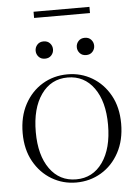

<svg xmlns="http://www.w3.org/2000/svg" viewBox="-58 -886 676 941"><g transform="rotate(-5 280.5 -416.0)"><path d="M279 10Q213.5 10 158.8 -22.5Q104 -55 71 -114.2Q38 -173.5 38 -253.5Q38 -335 70.5 -395.2Q103 -455.5 158.2 -488.8Q213.5 -522 282 -522Q348 -522 402.8 -489.5Q457.5 -457 490.2 -398Q523 -339 523 -258.5Q523 -177 490.2 -116.5Q457.5 -56 402 -23Q346.5 10 279 10ZM280 -5.5Q362 -5.5 410.2 -73.8Q458.5 -142 458.5 -258.5Q458.5 -373 410.5 -439.8Q362.5 -506.5 281 -506.5Q199 -506.5 150.8 -438.2Q102.5 -370 102.5 -253.5Q102.5 -139 150.5 -72.2Q198.5 -5.5 280 -5.5ZM179 -608Q159.5 -608 148 -620.8Q136.5 -633.5 136.5 -650.5Q136.5 -667.5 148 -680.2Q159.5 -693 179 -693Q199 -693 210.5 -680.2Q222 -667.5 222 -650.5Q222 -633.5 210.5 -620.8Q199 -608 179 -608ZM382 -608Q362 -608 350.5 -620.8Q339 -633.5 339 -650.5Q339 -667.5 350.5 -680.2Q362 -693 382 -693Q401.5 -693 413 -680.2Q424.5 -667.5 424.5 -650.5Q424.5 -633.5 413 -620.8Q401.5 -608 382 -608ZM143 -811.5V-842H418V-811.5Z"/></g></svg>

Font: Newsreader 72pt Light
Style: Regular
Weight: 300
Designer: Hugues Gentile
Foundry: Production Type
Version: Version 1.003; ttfautohint (v1.8.3)